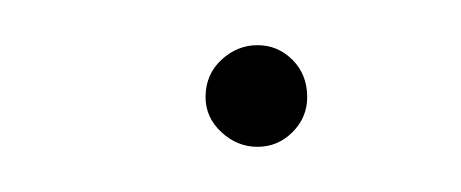

<svg xmlns="http://www.w3.org/2000/svg" viewBox="-20 -323 204 85"><path d="M71 -280Q71 -290 78 -296.5Q85 -303 94 -303Q103 -303 109.5 -296.5Q116 -290 116 -280Q116 -271 109.5 -264.5Q103 -258 94 -258Q85 -258 78 -264.5Q71 -271 71 -280Z"/></svg>

Font: Synthetic Thin
Style: Regular
Weight: 100
Designer: Santiago Orozco
Foundry: Typemade
Version: Version 2.000; ttfautohint (v1.8.4.7-5d5b)